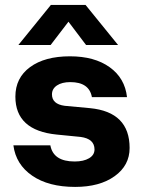

<svg xmlns="http://www.w3.org/2000/svg" viewBox="-20 -741 576 774"><path d="M185 -721H325L456 -559.5H327L256 -653.5L184 -559.5H54ZM305 -189 209 -198.5Q42 -215 42 -351.5Q42 -427 101.2 -470.5Q160.5 -514 262 -514Q361 -514 422.2 -470Q483.5 -426 492 -349.5H350.5Q339.5 -410 263.5 -410Q229.5 -410 209.5 -396.5Q189.5 -383 189.5 -360.5Q189.5 -321.5 240.5 -314.5L343 -305Q502.5 -289.5 502.5 -144.5Q502.5 -74 442.2 -30.8Q382 12.5 283 12.5Q175.5 12.5 109.8 -32.8Q44 -78 34 -155H183Q195 -90 281 -90Q317 -90 339 -103Q361 -116 361 -138.5Q361 -181.5 305 -189Z"/></svg>

Font: Overused Grotesk
Style: Bold
Weight: 710
Version: Version 0.004